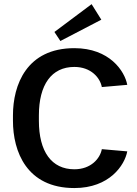

<svg xmlns="http://www.w3.org/2000/svg" viewBox="-20 -902 669 938"><path d="M475 -805.8 427.5 -881.7 245.8 -745.8 275 -701.7ZM43.3 -338.3V-311.7C43.3 -162.5 110 16.7 343.3 16.7C515 16.7 589.2 -95 601.7 -162.5L477.5 -173.3C469.2 -128.3 425 -75 343.3 -75C231.7 -75 170 -161.7 170 -311.7V-338.3C170 -488.3 231.7 -575 343.3 -575C425 -575 469.2 -521.7 477.5 -476.7L601.7 -487.5C589.2 -555 515 -666.7 343.3 -666.7C110 -666.7 43.3 -487.5 43.3 -338.3Z"/></svg>

Font: Boon SemiBold
Style: Regular
Weight: 600
Designer: Sungsit Sawaiwan
Foundry: FontUni
Version: Version 2.0